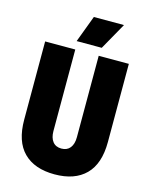

<svg xmlns="http://www.w3.org/2000/svg" viewBox="-135 -1006 871 1108"><g transform="rotate(15 300.0 -452.0)"><path d="M300 16Q180 16 115 -49Q50 -114 50 -244V-711H230V-224Q230 -184 248 -161Q266 -138 300 -138Q334 -138 352 -161Q370 -184 370 -224V-711H550V-244Q550 -114 485 -49Q420 16 300 16ZM225 -760 285 -920H465L375 -760Z"/></g></svg>

Font: Geist Mono Black
Style: Regular
Weight: 900
Monospace: yes
Designer: Basement.studio, Andrés Briganti, Mateo Zaragoza
Foundry: Basement.studio, Vercel, Andrés Briganti, Guido Ferreyra, Mateo Zaragoza
Version: Version 1.500; ttfautohint (v1.8.4.7-5d5b)